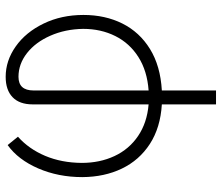

<svg xmlns="http://www.w3.org/2000/svg" viewBox="-72 -506 777 673"><g transform="rotate(-90 316.5 -169.5)"><path d="M383.8 -538.1Q440.4 -538.1 490.2 -502.9Q540 -467.8 570.3 -405.3Q600.6 -342.8 600.6 -265.6Q600.6 -189.5 570.6 -129.2Q540.5 -68.8 481.2 -32.2Q421.9 4.4 335.9 9.3V199.2H287.1V9.3Q205.6 4.4 148.4 -32.7Q91.3 -69.8 62 -130.9Q32.7 -191.9 32.2 -269.5Q32.2 -353.5 62.7 -424.1Q93.3 -494.6 144.5 -531.2L173.8 -495.1Q130.9 -457 106.7 -399.7Q82.5 -342.3 82 -271.5Q82 -208 106 -156.7Q129.9 -105.5 176.3 -74Q222.7 -42.5 287.1 -37.1V-443.4Q287.1 -489.7 312.3 -513.9Q337.4 -538.1 383.8 -538.1ZM551.8 -266.6Q550.8 -329.6 527.8 -381.6Q504.9 -433.6 466.8 -463.4Q428.7 -493.2 383.8 -493.2Q335.9 -493.2 335.9 -440.4V-37.1Q404.3 -42 452.9 -72.8Q501.5 -103.5 526.6 -153.8Q551.8 -204.1 551.8 -266.6Z"/></g></svg>

Font: Pretendard JP ExtraLight
Style: Regular
Weight: 200
Designer: Base glyphs from Inter by Rasmus Andersson; Hangeul glyphs from Noto Sans CJK(Source Han Sans) by Jang Soo-young and Kan
Foundry: Kil Hyung-jin
Version: Version 1.309